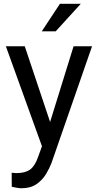

<svg xmlns="http://www.w3.org/2000/svg" viewBox="-20 -770 513 1003"><path d="M109.4 -528.3 241.7 -132.8 364.3 -528.3H460.9L249 81.5Q239.3 107.4 220.9 138.4Q202.6 169.4 171.4 191.4Q140.1 213.4 92.3 213.4Q81.5 213.4 64.9 210.4Q48.3 207.5 41.5 205.6L41 132.3Q44.9 132.8 53.5 133.5Q62 134.3 65.4 134.3Q111.8 134.3 137.5 115.5Q163.1 96.7 179.7 47.9L199.2 -5.9L10.7 -528.3ZM198.2 -606.4 293 -750H401.9L271 -606.4Z"/></svg>

Font: Vazirmatn RD
Style: Regular
Weight: 400
Designer: Saber Rastikerdar
Foundry: Saber Rastikerdar
Version: Version 32.102